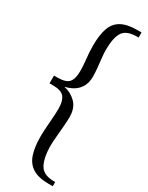

<svg xmlns="http://www.w3.org/2000/svg" viewBox="-263 -802 859 1115"><g transform="rotate(30 167.0 -244.5)"><path d="M294 271Q226 271 187 247Q148 223 132 175Q116 127 116 57Q116 28 118.5 -7Q121 -42 123.5 -76Q126 -110 126 -136Q126 -187 106 -212Q86 -237 30 -237H7V-289H30Q86 -289 106 -312Q126 -335 126 -386Q126 -425 121 -467.5Q116 -510 116 -554Q116 -625 132 -670.5Q148 -716 187 -738Q226 -760 294 -760H322V-726Q245 -728 219 -691Q193 -654 193 -568Q193 -546 196.5 -514.5Q200 -483 203 -452Q206 -421 206 -397Q206 -356 190 -328.5Q174 -301 148.5 -285.5Q123 -270 94 -264V-262Q137 -254 171.5 -220.5Q206 -187 206 -125Q206 -102 203 -64Q200 -26 196.5 11Q193 48 193 71Q193 156 219 200.5Q245 245 322 243V271Z"/></g></svg>

Font: Lora
Style: Regular
Weight: 400
Designer: Olga Karpushina, Alexei Vanyashin (Cyrillic)
Foundry: Cyreal
Version: Version 3.005; ttfautohint (v1.8.4.7-5d5b)